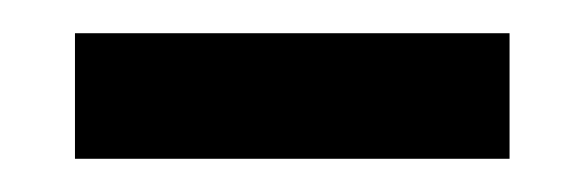

<svg xmlns="http://www.w3.org/2000/svg" viewBox="-20 -330 350 115"><path d="M24.9 -310.1H285.2V-234.9H24.9Z"/></svg>

Font: Noto Serif Tamil
Style: Regular
Weight: 400
Designer: Indian Type Foundry
Foundry: Monotype Imaging Inc.
Version: Version 1.01